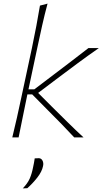

<svg xmlns="http://www.w3.org/2000/svg" viewBox="-20 -760 566 1062"><path d="M48 0Q61.5 -56.5 73.5 -108.5Q85.5 -160.5 98 -221L156.5 -494Q170 -558 181 -616.5Q192 -675 201 -729L243 -740Q226.5 -678.5 213 -618.2Q199.5 -558 186 -494L137.5 -266H170L275.5 -346Q324.5 -383 373.2 -420.2Q422 -457.5 469 -494H526.5Q465.5 -451.5 407.8 -408.8Q350 -366 293 -323L191 -246L267 -170Q310 -127.5 353.2 -84.8Q396.5 -42 442 0H390.5Q356.5 -37 320.8 -73.5Q285 -110 248 -147L158 -238H131.5L128 -221Q115.5 -160.5 105 -108.5Q94.5 -56.5 83 0ZM106 282Q133 254 144.8 226.8Q156.5 199.5 163 165Q166 153 168 140.5Q170 128 172 116L195 115Q208.5 115.5 215.2 128.5Q222 141.5 218 159Q212 189.5 185.8 222.8Q159.5 256 131 281Z"/></svg>

Font: Commissioner Flair Thin
Style: Italic
Weight: 100
Italic angle: -12°
Designer: Kostas Bartsokas
Foundry: Kostas Bartsokas
Version: Version 1.000; ttfautohint (v1.8.3)